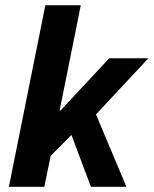

<svg xmlns="http://www.w3.org/2000/svg" viewBox="-20 -721 593 741"><path d="M14.3 0 155 -700.6H291.8L210.2 -294.7H213.8L401.4 -496.1H552.8L350.3 -279.4L467.9 0H330.8L255.8 -200.1L175.5 -119.4L151.1 0Z"/></svg>

Font: Source Sans 3 VF
Style: Italic
Weight: 200
Italic angle: -11°
Designer: Paul D. Hunt
Foundry: Adobe Systems Incorporated
Version: Version 3.042;hotconv 1.0.118;makeotfexe 2.5.65603